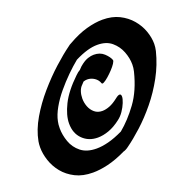

<svg xmlns="http://www.w3.org/2000/svg" viewBox="-135 -861 1095 1070"><g transform="rotate(-20 413.0 -326.5)"><path d="M435 15Q378 42 329.5 53.5Q281 65 240 65Q180 65 136.5 43Q93 21 65 -13.5Q37 -48 23.5 -89Q10 -130 10 -167Q10 -187 13 -203Q25 -267 63 -332Q101 -397 152.5 -456.5Q204 -516 257 -564Q310 -612 353 -643Q361 -650 370 -654Q431 -689 483.5 -703.5Q536 -718 579 -718Q636 -718 678 -697Q720 -676 748.5 -642.5Q777 -609 791 -569.5Q805 -530 805 -493Q805 -474 800 -452Q781 -376 743.5 -307.5Q706 -239 658.5 -181Q611 -123 561.5 -78Q512 -33 470 -3Q453 10 436 14ZM149 -230Q149 -191 163.5 -150Q178 -109 212.5 -81.5Q247 -54 305 -54Q337 -54 376 -64Q415 -74 463 -97Q519 -143 569.5 -212Q620 -281 646 -386Q651 -406 651 -427Q651 -464 636 -503Q621 -542 589 -569Q557 -596 504 -596Q476 -596 443 -586.5Q410 -577 370 -557Q339 -532 304 -497.5Q269 -463 237 -424.5Q205 -386 182.5 -346Q160 -306 153 -271Q149 -254 149 -230ZM350 -416Q337 -404 330.5 -384.5Q324 -365 324 -343Q324 -318 333 -294.5Q342 -271 360.5 -255.5Q379 -240 406 -240Q426 -240 449.5 -249Q473 -258 501 -280Q517 -293 526 -293Q536 -293 536 -278Q536 -265 527 -242.5Q518 -220 503 -198Q488 -176 469 -162Q433 -134 398 -121.5Q363 -109 332 -109Q278 -109 242.5 -144Q207 -179 207 -237Q207 -286 237.5 -347.5Q268 -409 338 -476Q353 -491 366 -498Q381 -515 394 -524Q414 -539 432.5 -545Q451 -551 467 -551Q504 -551 527.5 -529Q551 -507 558 -487Q560 -481 551 -467Q542 -453 526.5 -436.5Q511 -420 495.5 -406.5Q480 -393 468 -386.5Q456 -380 454 -387Q447 -408 427.5 -421Q408 -434 385 -434Q375 -434 363 -430Q357 -423 350 -416Z"/></g></svg>

Font: Ga Maamli
Style: Regular
Weight: 400
Designer: Afotey Clement Nii Odai, Ama Asantewa Diaka, David Abbey-Thompson
Foundry: Sorkin Type Co.
Version: Version 1.000; ttfautohint (v1.8.4.7-5d5b)